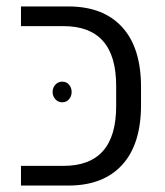

<svg xmlns="http://www.w3.org/2000/svg" viewBox="-20 -575 511 595"><path d="M45 0V-61H177Q340 -61 340 -246V-309Q340 -494 177 -494H45V-555H192Q300 -555 358.5 -491Q417 -427 417 -306V-249Q417 -128 358.5 -64Q300 0 192 0ZM151.5 -312.5Q160 -322 173 -322Q186 -322 194 -312.5Q202 -303 202 -290Q202 -277 194 -267.5Q186 -258 173 -258Q160 -258 151.5 -267.5Q143 -277 143 -290Q143 -303 151.5 -312.5Z"/></svg>

Font: Assistant
Style: Regular
Weight: 400
Designer: Hebrew By Ben Nathan, Latin by Paul Hunt
Version: Version 2.001;PS 002.001;hotconv 1.0.88;makeotf.lib2.5.64775